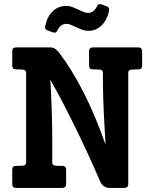

<svg xmlns="http://www.w3.org/2000/svg" viewBox="-20 -920 756 940"><path d="M607.9 -19Q607.9 0 588.9 0H514.2Q501.5 0 489.5 -7.8Q477.5 -15.6 469.2 -34.2Q441.4 -99.1 411.4 -164.3Q381.3 -229.5 350.3 -293Q319.3 -356.4 288.1 -416.3Q256.8 -476.1 226.1 -529.8Q228 -505.9 229.7 -470Q231.4 -434.1 232.9 -393.3Q234.4 -352.5 235.1 -310.1Q235.8 -267.6 235.8 -230V-126Q235.8 -115.2 242.2 -111.6Q248.5 -107.9 270 -107.9H284.7Q293.5 -107.9 298.6 -103.3Q303.7 -98.6 303.7 -88.9V-19Q303.7 -9.3 298.6 -4.6Q293.5 0 284.7 0H59.1Q40 0 40 -19V-88.9Q40 -107.9 59.1 -107.9H74.2Q95.7 -107.9 101.8 -111.6Q107.9 -115.2 107.9 -126V-562Q107.9 -572.8 101.8 -576.4Q95.7 -580.1 74.2 -580.1H59.1Q40 -580.1 40 -599.1V-668.9Q40 -688 59.1 -688H225.1Q240.2 -688 250.7 -680.4Q261.2 -672.9 269.5 -662.1Q331.5 -580.6 389.4 -467Q447.3 -353.5 497.1 -210.9Q495.1 -242.7 492.7 -282.5Q490.2 -322.3 488.3 -363.8Q486.3 -405.3 485.1 -445.8Q483.9 -486.3 483.9 -520V-562Q483.9 -572.8 477.8 -576.4Q471.7 -580.1 450.2 -580.1H435.1Q416 -580.1 416 -599.1V-668.9Q416 -688 435.1 -688H657.2Q675.8 -688 675.8 -668.9V-599.1Q675.8 -580.1 657.2 -580.1H642.1Q621.1 -580.1 614.5 -576.4Q607.9 -572.8 607.9 -562ZM514.2 -869.1Q509.8 -846.2 500.5 -827.6Q491.2 -809.1 478 -796.1Q464.8 -783.2 448.5 -776.1Q432.1 -769 413.6 -769Q397 -769 382.3 -774.4Q367.7 -779.8 354.5 -786.1Q341.3 -792.5 328.9 -797.9Q316.4 -803.2 304.2 -803.2Q289.1 -803.2 277.8 -793.9Q266.6 -784.7 259.3 -768.1Q256.3 -761.2 250.2 -760.5Q244.1 -759.8 237.3 -762.2L213.4 -771Q206.5 -773.4 203.1 -778.1Q199.7 -782.7 201.2 -791Q205.6 -814.5 214.8 -833Q224.1 -851.6 237.5 -864.5Q251 -877.4 267.8 -884.3Q284.7 -891.1 303.2 -891.1Q319.8 -891.1 334 -885.7Q348.1 -880.4 361.3 -874Q374.5 -867.7 387 -862.3Q399.4 -856.9 411.6 -856.9Q426.3 -856.9 437.5 -866.2Q448.7 -875.5 456.5 -892.1Q459.5 -898.9 465.6 -899.7Q471.7 -900.4 478.5 -897.9L502.4 -889.2Q509.3 -886.7 512.5 -882.1Q515.6 -877.4 514.2 -869.1Z"/></svg>

Font: New Telegraph
Style: Bold
Weight: 700
Designer: Frank Baranowski
Foundry: Frank Baranowski
Version: Version 3.001